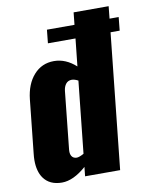

<svg xmlns="http://www.w3.org/2000/svg" viewBox="-90 -876 742 951"><g transform="rotate(-10 281.0 -400.0)"><path d="M144.5 10.7C182.6 10.7 223.3 -8.3 266.6 -46.4L261.7 0H438L509.8 -680.7H555.7L562.5 -748H516.6L522.9 -809.6H346.7L340.3 -748H201.7L194.8 -680.7H333.5L318.8 -542.5C284.7 -573.4 247.9 -588.9 208.5 -588.9C167.5 -588.9 133.6 -573.9 106.9 -543.9C80.2 -514 64.1 -473.6 58.6 -422.9L30.3 -154.3C29 -142.9 28.3 -132 28.3 -121.6C28.3 -84.5 36.1 -54.7 51.8 -32.2C71.9 -3.6 102.9 10.7 144.5 10.7ZM236.8 -98.1C225.4 -98.5 217.1 -102.9 211.9 -111.3C208 -117.8 206.1 -125.7 206.1 -134.8C206.1 -137.4 206.2 -140.3 206.5 -143.6L236.8 -433.6C238.4 -448.2 242.8 -460 250 -469C257.2 -477.9 266.9 -482.4 279.3 -482.4C288.4 -482.4 299.2 -479.2 311.5 -472.7L273.4 -111.3C257.8 -102.5 245.6 -98.1 236.8 -98.1Z"/></g></svg>

Font: Oswald
Style: Heavy
Weight: 800
Designer: Vernon Adams
Foundry: Vernon Adams
Version: 3.0; ttfautohint (v0.95.6-bc232) -l 8 -r 50 -G 200 -x 0 -w "